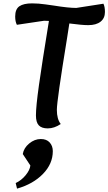

<svg xmlns="http://www.w3.org/2000/svg" viewBox="-20 -735 642 1138"><path d="M602 -664Q602 -627 576 -606.5Q550 -586 503 -586Q467 -586 391 -596L377 -506Q317 -139 317 -84Q317 -29 340 0Q302 26 263 26Q227 26 210 8Q193 -10 193 -51Q193 -103 211 -231.5Q229 -360 270 -611Q260 -612 241 -612L80 -588Q70 -607 70 -637Q70 -681 95 -698Q120 -715 170 -715Q208 -715 249.5 -709Q291 -703 299 -702Q385 -688 432 -688L593 -713Q602 -695 602 -664ZM222 89Q256 89 274.5 109.5Q293 130 293 161Q293 236 234.5 296Q176 356 81 383L73 350Q107 334 132 303.5Q157 273 160 246L115 178Q121 142 153 115.5Q185 89 222 89Z"/></svg>

Font: Lemonada
Style: Regular
Weight: 400
Designer: Mohamed Gaber (Arabic) Eduardo Tunni (Latin)
Foundry: Kief Type Foundry
Version: Version 3.006